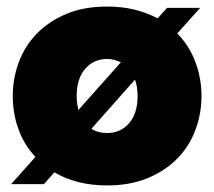

<svg xmlns="http://www.w3.org/2000/svg" viewBox="-20 -556 654 586"><path d="M88 -77Q53 -115 36 -162.5Q19 -210 19 -263Q19 -317 37.5 -366.5Q56 -416 92.5 -453.5Q129 -491 182.5 -513.5Q236 -536 307 -536Q353 -536 391 -526.5Q429 -517 461 -500L490 -532H591L521 -454Q558 -416 576.5 -366.5Q595 -317 595 -263Q595 -209 576.5 -159.5Q558 -110 521.5 -72.5Q485 -35 431 -12.5Q377 10 307 10Q259 10 218.5 -0.5Q178 -11 146 -30L114 6H14ZM307 -150Q348 -150 374 -180Q400 -210 400 -263Q400 -291 392 -313L259 -163Q279 -150 307 -150ZM214 -263Q214 -251 215.5 -240.5Q217 -230 219 -220L349 -366Q327 -376 307 -376Q266 -376 240 -346Q214 -316 214 -263Z"/></svg>

Font: Raleway
Style: Heavy
Weight: 900
Designer: Matt McInerney, Pablo Impallari, Rodrigo Fuenzalida
Foundry: Matt McInerney, Pablo Impallari, Rodrigo Fuenzalida
Version: Version 2.001; ttfautohint (v0.8) -G 200 -r 50